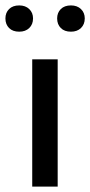

<svg xmlns="http://www.w3.org/2000/svg" viewBox="-44 -689 333 709"><path d="M75 0V-470H169V0ZM218 -572Q194 -572 180.5 -585.5Q167 -599 167 -621Q167 -642 180.5 -655.5Q194 -669 218 -669Q241 -669 255 -655.5Q269 -642 269 -621Q269 -599 255 -585.5Q241 -572 218 -572ZM27 -572Q3 -572 -10.5 -585.5Q-24 -599 -24 -621Q-24 -642 -10.5 -655.5Q3 -669 27 -669Q50 -669 64 -655.5Q78 -642 78 -621Q78 -599 64 -585.5Q50 -572 27 -572Z"/></svg>

Font: Gantari Medium
Style: Regular
Weight: 500
Designer: Anugrah Pasau
Foundry: Lafontype
Version: Version 1.000; ttfautohint (v1.8.4.7-5d5b)